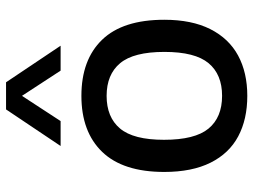

<svg xmlns="http://www.w3.org/2000/svg" viewBox="-124 -724 858 651"><g transform="rotate(-90 305.5 -399.0)"><path d="M47.5 -271.5Q47.5 -411.5 115.5 -482Q183.5 -552.5 305.5 -552.5Q428 -552.5 495.8 -482.2Q563.5 -412 563.5 -271.5Q563.5 -178.5 531.8 -115.5Q500 -52.5 442.2 -21.2Q384.5 10 305.5 10Q226 10 168.2 -20.8Q110.5 -51.5 79 -114.5Q47.5 -177.5 47.5 -271.5ZM454.5 -271Q454.5 -375.5 416.2 -421.2Q378 -467 305.5 -467Q233 -467 194.8 -421.5Q156.5 -376 156.5 -272.5Q156.5 -167.5 194.5 -121.5Q232.5 -75.5 305.5 -75.5Q378 -75.5 416.2 -121.2Q454.5 -167 454.5 -271ZM475.5 -623H391L305.5 -754L220 -623H135.5L259.5 -808H351.5Z"/></g></svg>

Font: Encode Sans Semi Expanded Medium
Style: Regular
Weight: 500
Width: 6
Designer: Multiple Designers
Foundry: Impallari Type
Version: Version 2.000